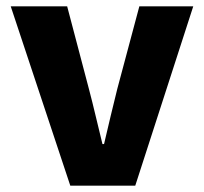

<svg xmlns="http://www.w3.org/2000/svg" viewBox="-20 -589 647 609"><path d="M203 0H409L593 -569H422L352 -307C338 -251 324 -192 310 -132H305C290 -192 277 -251 262 -307L193 -569H14Z"/></svg>

Font: Noto Sans CJK TC Black
Style: Regular
Weight: 900
Designer: Ryoko NISHIZUKA 西塚涼子 (kana, bopomofo & ideographs); Paul D. Hunt (Latin, Greek & Cyrillic); Sandoll Communications 산돌커뮤니
Foundry: Adobe
Version: Version 2.004;hotconv 1.0.118;makeotfexe 2.5.65603